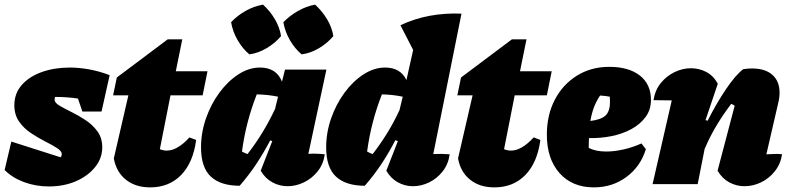

<svg xmlns="http://www.w3.org/2000/svg" viewBox="-28 -796 3414 830"><path d="M-8 -61 21 -184 234 -116Q239 -122 239 -130Q239 -143 218.5 -156Q198 -169 167.5 -184.5Q137 -200 106 -220.5Q75 -241 54.5 -270.5Q34 -300 34 -341Q34 -392 66 -428.5Q98 -465 152.5 -484.5Q207 -504 273 -504Q314 -504 358 -496Q402 -488 446 -471L411 -314H328L309 -370Q262 -377 210 -377Q208 -372 208 -365Q208 -352 229 -339.5Q250 -327 280.5 -312Q311 -297 341.5 -277Q372 -257 393 -228.5Q414 -200 414 -159Q414 -112 383 -73.5Q352 -35 300 -12.5Q248 10 183 10Q127 10 76.5 -8.5Q26 -27 -8 -61Z M621 14Q558 14 516.5 -19Q475 -52 464 -111L527 -384H461L477 -461L697 -626H760L732 -488H869L848 -384H709L663 -151Q678 -145 693 -145Q739 -145 791 -202L820 -191Q807 -93 755 -39.5Q703 14 621 14Z M1008 7Q926 7 883.5 -32.5Q841 -72 841 -159Q841 -223 862.5 -284.5Q884 -346 920.5 -395.5Q957 -445 1002.5 -474.5Q1048 -504 1096 -504Q1167 -504 1191 -443L1204 -495H1383L1305 -131Q1341 -133 1376 -129Q1370 -86 1345 -55Q1320 -24 1285.5 -7.5Q1251 9 1215 9Q1181 9 1150 -7.5Q1119 -24 1099 -58L1149 -186L1140 -189Q1114 -139 1081.5 -89.5Q1049 -40 1008 7ZM1018 -141Q1030 -134 1042 -130Q1077 -175 1106.5 -223.5Q1136 -272 1161 -325L1174 -378Q1131 -387 1082 -388Q1035 -269 1018 -141ZM1109 -776Q1139 -749 1160 -713.5Q1181 -678 1187 -640Q1162 -610 1125 -588Q1088 -566 1050 -561Q1021 -585 999.5 -622Q978 -659 971 -700Q997 -728 1033 -748.5Q1069 -769 1109 -776ZM1334 -776Q1364 -749 1385.5 -713.5Q1407 -678 1413 -640Q1388 -610 1351.5 -588Q1315 -566 1276 -561Q1247 -585 1225.5 -622Q1204 -659 1197 -700Q1224 -728 1260 -748.5Q1296 -769 1334 -776Z M1874 -752H1875V-751ZM1549 7Q1467 7 1424.5 -32.5Q1382 -72 1382 -159Q1382 -223 1403.5 -284.5Q1425 -346 1461.5 -395.5Q1498 -445 1543.5 -474.5Q1589 -504 1637 -504Q1703 -504 1729 -450L1758 -580L1703 -687Q1765 -716 1831 -728Q1897 -740 1967 -737L1845 -130Q1879 -132 1916 -129Q1910 -86 1885.5 -55Q1861 -24 1827 -7.5Q1793 9 1757 9Q1723 9 1692.5 -7.5Q1662 -24 1642 -58L1692 -186L1681 -190Q1655 -139 1622.5 -89.5Q1590 -40 1549 7ZM1559 -141Q1571 -134 1583 -130Q1617 -174 1646 -221Q1675 -268 1699 -320L1713 -378Q1670 -387 1623 -388Q1576 -269 1559 -141Z M2109 14Q2046 14 2004.5 -19Q1963 -52 1952 -111L2015 -384H1949L1965 -461L2185 -626H2248L2220 -488H2357L2336 -384H2197L2151 -151Q2166 -145 2181 -145Q2227 -145 2279 -202L2308 -191Q2295 -93 2243 -39.5Q2191 14 2109 14Z M2539 14Q2446 14 2391 -47.5Q2336 -109 2336 -214Q2336 -299 2370.5 -365Q2405 -431 2466 -469Q2527 -507 2606 -507Q2690 -507 2738 -469.5Q2786 -432 2786 -364Q2786 -322 2763 -290.5Q2740 -259 2701.5 -238Q2663 -217 2615.5 -207.5Q2568 -198 2518 -199Q2517 -182 2517 -163Q2517 -159 2517 -157Q2546 -141 2593 -141Q2626 -141 2665.5 -149.5Q2705 -158 2745 -176L2764 -151Q2741 -76 2680 -31Q2619 14 2539 14ZM2609 -356Q2609 -367 2608 -378Q2588 -382 2566 -383Q2550 -359 2540 -333Q2530 -307 2524 -273Q2572 -279 2590.5 -297.5Q2609 -316 2609 -356Z M2793 0 2876 -362Q2851 -362 2797 -363Q2804 -407 2829 -437.5Q2854 -468 2888.5 -484.5Q2923 -501 2959 -501Q2994 -501 3025 -485Q3056 -469 3075 -434L3022 -277L3031 -274Q3070 -351 3111 -411.5Q3152 -472 3185 -497Q3205 -500 3223 -500Q3280 -500 3311 -472.5Q3342 -445 3342 -395Q3342 -374 3336 -350L3285 -129Q3311 -130 3324 -130.5Q3337 -131 3353 -129Q3346 -86 3321 -55Q3296 -24 3261.5 -7.5Q3227 9 3190 9Q3156 9 3125 -7.5Q3094 -24 3074 -58L3148 -339Q3141 -344 3133 -347Q3098 -301 3069.5 -253.5Q3041 -206 3018 -152L2988 0Z"/></svg>

Font: Piazzolla Black
Style: Italic
Weight: 900
Italic angle: -11.3°
Designer: Juan Pablo del Peral
Foundry: Huerta Tipografica
Version: Version 1.330